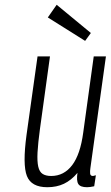

<svg xmlns="http://www.w3.org/2000/svg" viewBox="-20 -773 463 803"><path d="M304 -50Q299 -17 307.5 -3.5Q316 10 344 10Q350 10 357.5 9Q365 8 374 6L381 -40Q371 -37 369 -37Q358 -37 357 -47Q356 -57 358 -70L423 -537H372L328 -218Q322 -173 310.5 -139Q299 -105 282 -82.5Q265 -60 243 -48.5Q221 -37 194 -37Q172 -37 158.5 -45.5Q145 -54 140 -76Q135 -98 137 -136Q139 -174 147 -233L189 -537H137L91 -209Q74 -84 92.5 -37Q111 10 178 10Q217 10 247.5 -4.5Q278 -19 304 -50ZM360 -635 217 -753 180 -700 336 -602Z"/></svg>

Font: Secuela Light
Style: Italic
Weight: 300
Italic angle: -8°
Designer: Fernando Haro
Foundry: deFharo
Version: Version 1.708